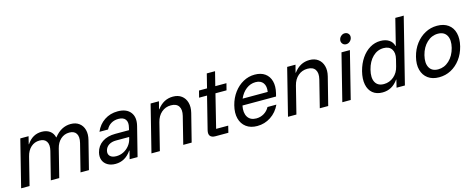

<svg xmlns="http://www.w3.org/2000/svg" viewBox="-34 -1336 4890 1983"><g transform="rotate(-15 2411.0 -345.0)"><path d="M13.3 0 138.3 -500H226.7L206.7 -419.2H210Q270 -509.2 367.5 -509.2Q420 -509.2 454.6 -484.2Q489.2 -459.2 499.2 -414.2H501.7Q575.8 -509.2 678.3 -509.2Q732.5 -509.2 768.3 -482.1Q804.2 -455 816.7 -408.3Q829.2 -361.7 814.2 -301.7L738.3 0H648.3L722.5 -295.8Q737.5 -357.5 716.2 -392.5Q695 -427.5 641.7 -427.5Q588.3 -427.5 549.2 -392.5Q510 -357.5 495 -295.8L420.8 0H330.8L405 -295.8Q420 -357.5 398.3 -392.5Q376.7 -427.5 323.3 -427.5Q270 -427.5 231.2 -392.5Q192.5 -357.5 177.5 -295.8L103.3 0Z M1021.7 9.2Q971.7 9.2 937.1 -11.7Q902.5 -32.5 888.8 -67.9Q875 -103.3 885.8 -149.2Q902.5 -216.7 958.3 -254.2Q1014.2 -291.7 1097.5 -291.7H1245L1250.8 -316.7Q1265 -371.7 1243.3 -402.1Q1221.7 -432.5 1168.3 -432.5Q1124.2 -432.5 1090.4 -412.5Q1056.7 -392.5 1037.5 -354.2H945.8Q976.7 -427.5 1038.8 -468.8Q1100.8 -510 1180.8 -510Q1274.2 -510 1316.7 -455.8Q1359.2 -401.7 1336.7 -311.7L1258.3 0H1173.3L1195 -86.7H1191.7Q1125.8 9.2 1021.7 9.2ZM1050.8 -65.8Q1090.8 -65.8 1126.2 -83.3Q1161.7 -100.8 1187.5 -132.1Q1213.3 -163.3 1223.3 -203.3L1228.3 -223.3H1088.3Q1040.8 -223.3 1010 -202.9Q979.2 -182.5 970 -145.8Q961.7 -110 983.3 -87.9Q1005 -65.8 1050.8 -65.8Z M1406.7 0 1531.7 -500H1620.8L1600 -419.2H1603.3Q1670 -509.2 1771.7 -509.2Q1826.7 -509.2 1863.3 -481.7Q1900 -454.2 1913.3 -406.2Q1926.7 -358.3 1911.7 -297.5L1836.7 0H1746.7L1819.2 -290Q1835 -354.2 1811.3 -390.8Q1787.5 -427.5 1728.3 -427.5Q1670 -427.5 1627.5 -390.8Q1585 -354.2 1569.2 -290L1496.7 0Z M2090.8 0Q2051.7 0 2035.4 -20.4Q2019.2 -40.8 2029.2 -81.7L2115.8 -428.3H2030.8L2049.2 -500H2135L2172.5 -650H2260.8L2223.3 -500H2342.5L2324.2 -428.3H2205.8L2117.5 -71.7H2246.7L2229.2 0Z M2537.5 10Q2465.8 10 2419.6 -24.6Q2373.3 -59.2 2357.5 -119.6Q2341.7 -180 2361.7 -259.2Q2380.8 -333.3 2422.9 -390Q2465 -446.7 2522.5 -478.3Q2580 -510 2645.8 -510Q2712.5 -510 2755.4 -479.2Q2798.3 -448.3 2812.9 -393.3Q2827.5 -338.3 2810 -266.7L2801.7 -234.2H2442.5Q2427.5 -158.3 2455.8 -113.3Q2484.2 -68.3 2547.5 -68.3Q2592.5 -68.3 2630 -90.8Q2667.5 -113.3 2688.3 -152.5H2783.3Q2748.3 -76.7 2682.5 -33.3Q2616.7 10 2537.5 10ZM2462.5 -302.5H2730.8Q2740.8 -362.5 2715 -397.5Q2689.2 -432.5 2634.2 -432.5Q2580 -432.5 2534.6 -397.9Q2489.2 -363.3 2462.5 -302.5Z M2866.7 0 2991.7 -500H3080.8L3060 -419.2H3063.3Q3130 -509.2 3231.7 -509.2Q3286.7 -509.2 3323.3 -481.7Q3360 -454.2 3373.3 -406.2Q3386.7 -358.3 3371.7 -297.5L3296.7 0H3206.7L3279.2 -290Q3295 -354.2 3271.2 -390.8Q3247.5 -427.5 3188.3 -427.5Q3130 -427.5 3087.5 -390.8Q3045 -354.2 3029.2 -290L2956.7 0Z M3447.5 0 3572.5 -500H3662.5L3537.5 0ZM3642.5 -568.3Q3616.7 -568.3 3602.1 -587.9Q3587.5 -607.5 3594.2 -632.5Q3599.2 -653.3 3616.7 -667.5Q3634.2 -681.7 3654.2 -681.7Q3680.8 -681.7 3695.4 -662.9Q3710 -644.2 3703.3 -617.5Q3697.5 -596.7 3680.4 -582.5Q3663.3 -568.3 3642.5 -568.3Z M3876.7 10Q3812.5 10 3772.1 -23.3Q3731.7 -56.7 3719.6 -117.1Q3707.5 -177.5 3727.5 -257.5Q3747.5 -334.2 3786.2 -390.8Q3825 -447.5 3877.5 -478.8Q3930 -510 3990 -510Q4045.8 -510 4082.1 -485.8Q4118.3 -461.7 4128.3 -419.2H4131.7L4201.7 -700H4291.7L4116.7 0H4027.5L4047.5 -81.7H4044.2Q3980 10 3876.7 10ZM3912.5 -70Q3972.5 -70 4018.8 -109.2Q4065 -148.3 4080 -213.3L4098.3 -286.7Q4114.2 -351.7 4087.9 -390.8Q4061.7 -430 4002.5 -430Q3936.7 -430 3886.7 -381.7Q3836.7 -333.3 3815.8 -250Q3795 -166.7 3820.8 -118.3Q3846.7 -70 3912.5 -70Z M4481.7 10Q4410 10 4363.3 -24.2Q4316.7 -58.3 4300.4 -118.8Q4284.2 -179.2 4304.2 -257.5Q4323.3 -333.3 4366.2 -390Q4409.2 -446.7 4467.9 -478.3Q4526.7 -510 4595 -510Q4667.5 -510 4714.2 -476.2Q4760.8 -442.5 4776.2 -382.1Q4791.7 -321.7 4772.5 -242.5Q4753.3 -165.8 4710.8 -109.2Q4668.3 -52.5 4609.6 -21.2Q4550.8 10 4481.7 10ZM4493.3 -71.7Q4559.2 -71.7 4611.2 -120Q4663.3 -168.3 4684.2 -250Q4704.2 -331.7 4676.7 -380Q4649.2 -428.3 4582.5 -428.3Q4516.7 -428.3 4465 -380Q4413.3 -331.7 4392.5 -250Q4372.5 -168.3 4399.6 -120Q4426.7 -71.7 4493.3 -71.7Z"/></g></svg>

Font: Funnel Sans
Style: Italic
Weight: 400
Italic angle: -14.036°
Version: Version 1.000; Beta; Release 5; Build 24; ttfautohint (v1.8.